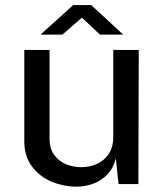

<svg xmlns="http://www.w3.org/2000/svg" viewBox="-20 -711 630 741"><path d="M73.8 -166.1V-518.2H171.2V-176.2Q171.2 -137.5 189.5 -112.7Q207.8 -87.9 235.7 -76.8Q263.5 -65.8 293.4 -65.8Q326.8 -65.8 355.1 -78.8Q383.3 -91.9 400.3 -118Q417.2 -144.1 417.2 -181.2V-518.2H515.5L514 -0.6H437.5L427 -99.8Q418 -62.6 394.4 -37.9Q370.8 -13.2 339.2 -1.8Q307.7 9.7 272.2 9.4Q225.4 9.1 179.8 -9.6Q134.2 -28.2 104 -67.7Q73.8 -107.1 73.8 -166.1ZM296.2 -642.9 220.9 -577.5H136.4L262.5 -691.4H332L455.4 -577.5H365.8Z"/></svg>

Font: Public Sans VF
Style: Regular
Weight: 400
Designer: Pablo Impallari, Rodrigo Fuenzalida (Modified by Dan O. Williams and USWDS)
Version: Version 1.003